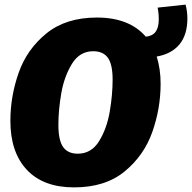

<svg xmlns="http://www.w3.org/2000/svg" viewBox="-20 -792 832 832"><path d="M659 -547Q676 -493 676 -429Q676 -322 640 -220Q604 -118 520 -49Q436 20 301 20Q168 20 96.5 -56Q25 -132 25 -268Q25 -375 61 -477Q97 -579 181.5 -647.5Q266 -716 400 -716Q540 -716 612 -633Q641 -636 654.5 -654.5Q668 -673 668 -708Q668 -736 663 -759L784 -772Q792 -744 792 -712Q792 -641 757.5 -599.5Q723 -558 659 -547ZM468 -447Q468 -513 447.5 -541.5Q427 -570 384 -570Q325 -570 291.5 -515Q258 -460 245.5 -387.5Q233 -315 233 -251Q233 -184 253.5 -155Q274 -126 317 -126Q376 -126 409.5 -180.5Q443 -235 455.5 -308Q468 -381 468 -447Z"/></svg>

Font: Fira Sans Black
Style: Italic
Weight: 900
Italic angle: -8°
Designer: Carrois Corporate & Edenspiekermann AG
Foundry: Carrois Corporate GbR & Edenspiekermann AG
Version: Version 4.203